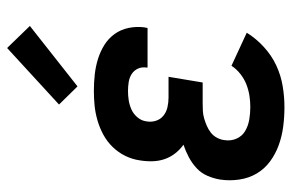

<svg xmlns="http://www.w3.org/2000/svg" viewBox="-160 -652 820 540"><g transform="rotate(-90 250.0 -382.0)"><path d="M219 8Q191 8 164 4.5Q137 1 112 -8Q87 -17 66 -32.5Q45 -48 32 -70Q19 -92 15 -119Q11 -146 15 -173Q18 -191 25.5 -208.5Q33 -226 47 -239Q61 -252 78 -261Q95 -270 113 -276Q99 -286 88.5 -299.5Q78 -313 72.5 -329Q67 -345 66.5 -363Q66 -381 69 -399Q72 -420 81.5 -439.5Q91 -459 106.5 -475Q122 -491 141.5 -501.5Q161 -512 182 -518Q203 -524 223.5 -526Q244 -528 264 -528Q288 -528 310.5 -525.5Q333 -523 354 -516.5Q375 -510 393.5 -498.5Q412 -487 424.5 -469.5Q437 -452 441.5 -430Q446 -408 443 -385Q442 -383 442 -381Q442 -379 441 -377H330Q330 -378 330 -378.5Q330 -379 330 -380Q332 -393 327 -404Q322 -415 312 -421.5Q302 -428 289.5 -430Q277 -432 264 -432Q251 -432 238 -430Q225 -428 212.5 -422.5Q200 -417 190.5 -406Q181 -395 179 -382Q176 -368 180 -354.5Q184 -341 194.5 -332.5Q205 -324 218.5 -321Q232 -318 246 -318H304L288 -222H231Q220 -222 209 -221.5Q198 -221 187.5 -218Q177 -215 166.5 -210.5Q156 -206 147 -199Q138 -192 132.5 -181.5Q127 -171 126 -161Q123 -143 130 -127Q137 -111 151.5 -102.5Q166 -94 183.5 -91Q201 -88 219 -88Q235 -88 251 -90.5Q267 -93 282.5 -99Q298 -105 312 -116Q326 -127 335 -141L428 -98Q412 -72 388 -50Q364 -28 336 -15Q308 -2 278 3Q248 8 219 8ZM277 -574 226 -626 385 -772 447 -708Z"/></g></svg>

Font: Iosevka SS04
Style: Bold Italic
Weight: 700
Italic angle: -9°
Monospace: yes
Designer: Belleve Invis
Foundry: Belleve Invis
Version: Version 19.0.0; ttfautohint (v1.8.4)